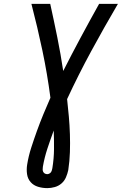

<svg xmlns="http://www.w3.org/2000/svg" viewBox="-20 -755 640 990"><path d="M224 215Q199 215 176 208Q153 201 138 184Q123 167 119.5 143Q116 119 120 94Q127 50 141 6.5Q155 -37 170.5 -80Q186 -123 203.5 -165.5Q221 -208 240 -251Q224 -374 198.5 -495Q173 -616 142 -735H239Q258 -649 275.5 -562.5Q293 -476 306 -389Q350 -476 396.5 -562.5Q443 -649 491 -735H588Q517 -614 450.5 -491.5Q384 -369 326 -244Q331 -199 335 -154Q339 -109 340.5 -63Q342 -17 340.5 29.5Q339 76 332 122Q328 141 320 159.5Q312 178 297 191Q282 204 262.5 209.5Q243 215 224 215ZM224 143Q229 143 234.5 140Q240 137 243 132.5Q246 128 247.5 122.5Q249 117 250 112Q258 63 258.5 14.5Q259 -34 257 -82Q240 -36 224.5 11Q209 58 201 105Q200 112 200 119Q200 126 203 131.5Q206 137 211.5 140Q217 143 224 143Z"/></svg>

Font: Iosevka Custom Medium
Style: Italic
Weight: 500
Italic angle: -9°
Designer: Belleve Invis
Foundry: Belleve Invis
Version: Version 27.0.1